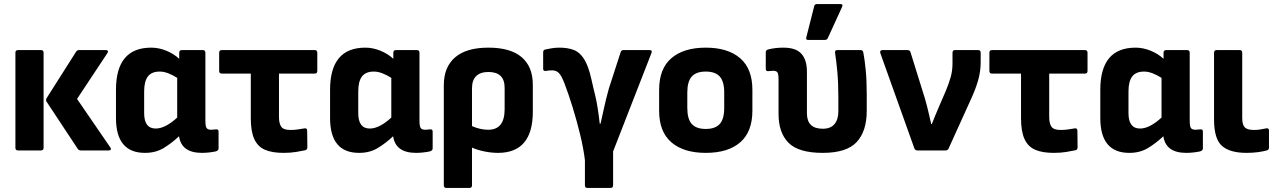

<svg xmlns="http://www.w3.org/2000/svg" viewBox="-20 -742 6293 947"><path d="M379 0Q369 0 364 -7L210 -240Q204 -248 210 -258L356 -488Q360 -495 371 -495H502Q510 -495 512 -490.5Q514 -486 509 -479L360 -254L524 -15Q529 -9 526.5 -4.5Q524 0 516 0ZM69 0Q56 0 56 -13V-482Q56 -495 69 -495H182Q195 -495 195 -482V-13Q195 0 182 0Z M695 12Q552 12 552 -160V-299Q552 -507 726 -507Q763 -507 800 -492Q837 -477 864 -452V-482Q864 -495 877 -495H980Q993 -495 993 -482V-147Q993 -119 999 -110.5Q1005 -102 1022 -102Q1028 -102 1034 -103Q1040 -104 1046 -104Q1058 -105 1058 -93V-10Q1058 1 1043 5Q1029 8 1011 10Q993 12 976 12Q875 12 863 -70Q827 -36 787.5 -12Q748 12 695 12ZM691 -184Q691 -108 748 -108Q795 -108 854 -162V-358Q832 -372 810 -380.5Q788 -389 768 -389Q728 -389 709.5 -365Q691 -341 691 -291Z M1378 12Q1323 12 1287.5 -3Q1252 -18 1234.5 -55.5Q1217 -93 1217 -159V-379H1074Q1061 -379 1061 -392V-482Q1061 -495 1074 -495H1532Q1545 -495 1545 -482V-392Q1545 -379 1532 -379H1356V-166Q1356 -132 1367.5 -116.5Q1379 -101 1412 -101Q1434 -101 1452 -104Q1470 -107 1483 -109Q1495 -110 1495 -98L1496 -16Q1496 -4 1486 -1Q1467 3 1440 7.5Q1413 12 1378 12Z M1751 12Q1608 12 1608 -160V-299Q1608 -507 1782 -507Q1819 -507 1856 -492Q1893 -477 1920 -452V-482Q1920 -495 1933 -495H2036Q2049 -495 2049 -482V-147Q2049 -119 2055 -110.5Q2061 -102 2078 -102Q2084 -102 2090 -103Q2096 -104 2102 -104Q2114 -105 2114 -93V-10Q2114 1 2099 5Q2085 8 2067 10Q2049 12 2032 12Q1931 12 1919 -70Q1883 -36 1843.5 -12Q1804 12 1751 12ZM1747 -184Q1747 -108 1804 -108Q1851 -108 1910 -162V-358Q1888 -372 1866 -380.5Q1844 -389 1824 -389Q1784 -389 1765.5 -365Q1747 -341 1747 -291Z M2182 185Q2169 185 2169 172V-322Q2169 -411 2224.5 -459Q2280 -507 2389 -507Q2498 -507 2553 -460Q2608 -413 2608 -324V-191Q2608 12 2436 12Q2404 12 2369.5 5Q2335 -2 2308 -14V172Q2308 185 2295 185ZM2308 -306V-120Q2349 -102 2388 -102Q2469 -102 2469 -203V-309Q2469 -387 2389 -387Q2350 -387 2329 -367Q2308 -347 2308 -306Z M2877 185Q2865 185 2865 172V48Q2858 -10 2841.5 -78Q2825 -146 2804.5 -212.5Q2784 -279 2764 -331Q2749 -370 2736 -382.5Q2723 -395 2703 -395Q2687 -395 2672 -392Q2659 -391 2659 -402V-484Q2659 -496 2670 -498Q2684 -501 2701.5 -504Q2719 -507 2739 -507Q2779 -507 2809 -496Q2839 -485 2860.5 -451.5Q2882 -418 2897 -351Q2901 -331 2906 -311Q2911 -291 2916 -270Q2923 -242 2929 -201.5Q2935 -161 2938 -132H2942Q2949 -161 2958.5 -206Q2968 -251 2983 -305L3041 -484Q3044 -495 3055 -495H3183Q3199 -495 3193 -480L3004 5V172Q3004 185 2991 185Z M3461 12Q3352 12 3291.5 -40Q3231 -92 3231 -196V-299Q3231 -403 3291.5 -455Q3352 -507 3461 -507Q3570 -507 3630.5 -455Q3691 -403 3691 -299V-196Q3691 -92 3631 -40Q3571 12 3461 12ZM3461 -106Q3508 -106 3530 -130.5Q3552 -155 3552 -209V-286Q3552 -340 3530 -364.5Q3508 -389 3461 -389Q3414 -389 3392 -364.5Q3370 -340 3370 -286V-209Q3370 -155 3392 -130.5Q3414 -106 3461 -106Z M4038 12Q3919 12 3869.5 -37.5Q3820 -87 3820 -180V-351Q3820 -377 3814.5 -385Q3809 -393 3793 -393Q3787 -393 3781 -392Q3775 -391 3769 -391Q3757 -390 3757 -403V-485Q3757 -496 3772 -499Q3806 -507 3844 -507Q3906 -507 3933 -476.5Q3960 -446 3960 -389V-183Q3960 -107 4038 -107Q4077 -107 4096 -130Q4115 -153 4115 -193V-261Q4115 -333 4110 -387.5Q4105 -442 4099 -480Q4096 -495 4110 -495H4224Q4236 -495 4238 -484Q4245 -448 4250 -396Q4255 -344 4255 -278V-195Q4255 -95 4205.5 -41.5Q4156 12 4038 12ZM3966 -545Q3953 -545 3957 -558L3996 -712Q3998 -722 4010 -722H4125Q4140 -722 4133 -707L4063 -554Q4059 -545 4048 -545Z M4505 0Q4494 0 4490 -10L4322 -480Q4318 -495 4333 -495H4456Q4468 -495 4471 -484L4542 -256Q4551 -225 4558.5 -193Q4566 -161 4573 -130H4576Q4585 -153 4594.5 -176Q4604 -199 4614 -222L4646 -296Q4660 -330 4669 -361.5Q4678 -393 4678 -429V-481Q4678 -495 4690 -495H4805Q4817 -495 4817 -481V-436Q4817 -391 4805 -348Q4793 -305 4771 -257L4659 -10Q4655 0 4644 0Z M5177 12Q5122 12 5086.5 -3Q5051 -18 5033.5 -55.5Q5016 -93 5016 -159V-379H4873Q4860 -379 4860 -392V-482Q4860 -495 4873 -495H5331Q5344 -495 5344 -482V-392Q5344 -379 5331 -379H5155V-166Q5155 -132 5166.5 -116.5Q5178 -101 5211 -101Q5233 -101 5251 -104Q5269 -107 5282 -109Q5294 -110 5294 -98L5295 -16Q5295 -4 5285 -1Q5266 3 5239 7.5Q5212 12 5177 12Z M5550 12Q5407 12 5407 -160V-299Q5407 -507 5581 -507Q5618 -507 5655 -492Q5692 -477 5719 -452V-482Q5719 -495 5732 -495H5835Q5848 -495 5848 -482V-147Q5848 -119 5854 -110.5Q5860 -102 5877 -102Q5883 -102 5889 -103Q5895 -104 5901 -104Q5913 -105 5913 -93V-10Q5913 1 5898 5Q5884 8 5866 10Q5848 12 5831 12Q5730 12 5718 -70Q5682 -36 5642.5 -12Q5603 12 5550 12ZM5546 -184Q5546 -108 5603 -108Q5650 -108 5709 -162V-358Q5687 -372 5665 -380.5Q5643 -389 5623 -389Q5583 -389 5564.5 -365Q5546 -341 5546 -291Z M6128 12Q6046 12 6007 -22.5Q5968 -57 5968 -153V-482Q5968 -495 5981 -495H6094Q6107 -495 6107 -482V-160Q6107 -127 6119.5 -114Q6132 -101 6165 -101Q6182 -101 6197 -103.5Q6212 -106 6226 -109Q6239 -111 6239 -98V-14Q6239 -3 6228 0Q6210 5 6184.5 8.5Q6159 12 6128 12Z"/></svg>

Font: Sofia Sans ExtraBold
Style: Regular
Weight: 800
Designer: Botio Nikoltchev, Ani Petrova
Foundry: lettersoup
Version: Version 4.101; ttfautohint (v1.8.4.7-5d5b)